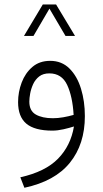

<svg xmlns="http://www.w3.org/2000/svg" viewBox="-20 -596 470 876"><path d="M175.3 -575.7H235.8L322.3 -432.1H278.8L205.6 -556.6L132.8 -432.1H89.4ZM317.4 -19Q297.9 -12.7 270.3 -6.3Q242.7 0 218.8 0Q138.2 0 100.3 -31.7Q62.5 -63.5 62.5 -129.9Q62.5 -176.3 78.9 -219.5Q95.2 -262.7 127.7 -290.5Q160.2 -318.4 209 -318.4Q261.7 -318.4 296.9 -283.4Q332 -248.5 349.6 -191.2Q367.2 -133.8 367.2 -66.4Q367.2 62 298.8 146.5Q230.5 231 91.3 260.7L72.8 212.9Q186.5 187.5 244.6 128.2Q302.7 68.8 317.4 -19ZM315.9 -71.8Q311 -155.8 286.4 -208.5Q261.7 -261.2 205.1 -261.2Q176.8 -261.2 158.9 -247.3Q141.1 -233.4 131.3 -212.2Q121.6 -190.9 117.7 -169.4Q113.8 -147.9 113.8 -132.3Q113.8 -90.3 143.3 -73.5Q172.9 -56.6 221.2 -56.6Q244.1 -56.6 269 -61Q293.9 -65.4 315.9 -71.8Z"/></svg>

Font: Vazir Thin FD
Style: Thin-FD
Weight: 100
Designer: Saber Rastikerdar
Foundry: Saber Rastikerdar
Version: Version 30.0.0